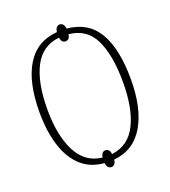

<svg xmlns="http://www.w3.org/2000/svg" viewBox="-143 -861 894 1007"><g transform="rotate(-20 303.5 -358.0)"><path d="M306 40Q296 40 288.5 33Q281 26 279 8Q202 2 151 -44.5Q100 -91 74.5 -171.5Q49 -252 49 -359Q49 -525 106.5 -619.5Q164 -714 279 -723Q281 -741 288.5 -748.5Q296 -756 306 -756Q316 -756 323 -748.5Q330 -741 333 -723Q449 -713 504 -621Q559 -529 559 -358Q559 -197 502 -100Q445 -3 333 8Q330 26 323 33Q316 40 306 40ZM279 -23Q282 -40 289 -47Q296 -54 306 -54Q315 -54 322.5 -47Q330 -40 332 -23Q427 -35 471 -123.5Q515 -212 515 -358Q515 -507 473.5 -594.5Q432 -682 332 -692Q330 -675 322.5 -668.5Q315 -662 306 -662Q296 -662 289 -668.5Q282 -675 279 -692Q183 -682 138 -594.5Q93 -507 93 -358Q93 -213 139 -123Q185 -33 279 -23Z"/></g></svg>

Font: Noto Serif Condensed ExtraLight
Style: Regular
Weight: 200
Width: 3
Designer: Monotype Design Team
Foundry: Monotype Imaging Inc.
Version: Version 2.013; ttfautohint (v1.8.4.7-5d5b)